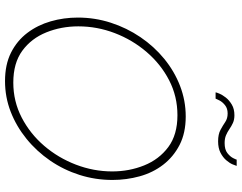

<svg xmlns="http://www.w3.org/2000/svg" viewBox="-119 -839 963 765"><g transform="rotate(90 362.5 -456.5)"><path d="M303 5Q237 5 189.5 -19Q142 -43 111 -84Q80 -125 65 -177Q50 -229 50 -285Q50 -353 70.5 -416.5Q91 -480 128 -534.5Q165 -589 214.5 -629.5Q264 -670 322.5 -692.5Q381 -715 444 -715Q510 -715 557.5 -690.5Q605 -666 636.5 -625Q668 -584 682.5 -531.5Q697 -479 697 -423Q697 -355 677 -292Q657 -229 620 -175Q583 -121 533 -80.5Q483 -40 425 -17.5Q367 5 303 5ZM309 -28Q384 -28 448.5 -61.5Q513 -95 561 -151Q609 -207 636 -277.5Q663 -348 663 -422Q663 -490 639 -549.5Q615 -609 566 -645.5Q517 -682 439 -682Q364 -682 300 -649Q236 -616 187.5 -559.5Q139 -503 112 -432.5Q85 -362 85 -287Q85 -219 109 -159.5Q133 -100 182 -64Q231 -28 309 -28ZM543 -844Q515 -844 497.5 -853.5Q480 -863 466 -872.5Q452 -882 432 -882Q412 -882 399 -871.5Q386 -861 380 -849Q374 -837 373 -834H348Q348 -837 353 -849Q358 -861 368.5 -874.5Q379 -888 396.5 -898.5Q414 -909 439 -909Q457 -909 470 -903Q483 -897 494.5 -889Q506 -881 519 -875.5Q532 -870 550 -870Q576 -870 590 -881Q604 -892 610 -904Q616 -916 616 -918H641Q640 -914 635 -902Q630 -890 618.5 -876.5Q607 -863 588.5 -853.5Q570 -844 543 -844Z"/></g></svg>

Font: Raleway Thin ExtraLight
Style: Italic
Weight: 250
Italic angle: -12°
Version: Version 4.026